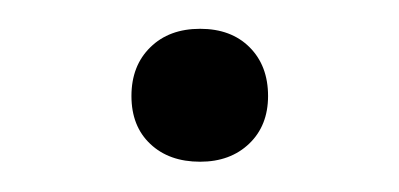

<svg xmlns="http://www.w3.org/2000/svg" viewBox="-20 -344 270 130"><path d="M115.5 -234.5Q94.5 -234.5 81.8 -246.5Q69 -258.5 69 -279Q69 -299.5 81.8 -312Q94.5 -324.5 115.5 -324.5Q136.5 -324.5 149 -312Q161.5 -299.5 161.5 -279Q161.5 -259 148.8 -246.8Q136 -234.5 115.5 -234.5Z"/></svg>

Font: Encode Sans SmExp Lt
Style: Regular
Weight: 300
Width: 6
Designer: Multiple Designers
Foundry: Impallari Type
Version: Version 3.002; ttfautohint (v1.8.3) -l 8 -r 50 -G 200 -x 14 